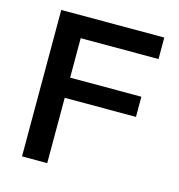

<svg xmlns="http://www.w3.org/2000/svg" viewBox="-101 -757 789 846"><g transform="rotate(15 293.5 -334.0)"><path d="M75 0V-668H545V-570H190V-390H515V-298H190V0Z"/></g></svg>

Font: Gantari SemiBold
Style: Regular
Weight: 600
Designer: Anugrah Pasau
Foundry: Lafontype
Version: Version 1.000; ttfautohint (v1.8.4)